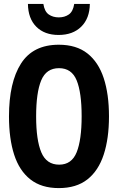

<svg xmlns="http://www.w3.org/2000/svg" viewBox="-20 -954 603 983"><path d="M281 9Q192 9 135.5 -35.5Q79 -80 52.5 -162Q26 -244 26 -358Q26 -532 87.5 -628.5Q149 -725 281 -725Q371 -725 427.5 -680.5Q484 -636 511 -554Q538 -472 538 -358Q538 -245 511 -162.5Q484 -80 427.5 -35.5Q371 9 281 9ZM283 -111Q347 -111 372.5 -174.5Q398 -238 398 -359Q398 -480 372.5 -542.5Q347 -605 282 -605Q217 -605 191 -542.5Q165 -480 165 -358Q165 -237 191.5 -174Q218 -111 283 -111ZM280 -775Q208 -775 166 -817Q124 -859 123 -934H202Q208 -895 229.5 -880Q251 -865 281 -865Q311 -865 332.5 -880Q354 -895 360 -934H440Q439 -860 396 -817.5Q353 -775 280 -775Z"/></svg>

Font: Noto Sans Mono SemiCondensed
Style: Bold
Weight: 700
Width: 4
Designer: Monotype Design Team
Foundry: Monotype Imaging Inc.
Version: Version 2.014